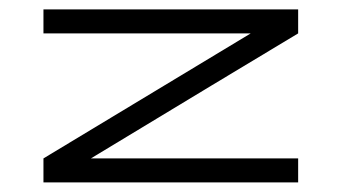

<svg xmlns="http://www.w3.org/2000/svg" viewBox="-20 -379 710 399"><path d="M599.6 -359.4Q599.6 -342.8 599.6 -309.6Q456.1 -223.6 168.9 -49.8Q312.5 -49.8 599.6 -49.8Q599.6 -33.2 599.6 0Q423.8 0 70.3 0Q70.3 -16.6 70.3 -49.8Q213.9 -136.7 501 -309.6Q357.4 -309.6 70.3 -309.6Q70.3 -326.2 70.3 -359.4Q202.1 -359.4 335 -359.4Q467.8 -359.4 599.6 -359.4Z"/></svg>

Font: Tsing
Style: Bold
Weight: 400
Designer: iepn
Foundry: Jiangxue academy
Version: Version 1.0